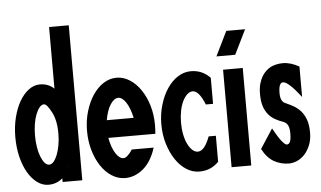

<svg xmlns="http://www.w3.org/2000/svg" viewBox="-50 -791 1464 875"><g transform="rotate(-5 681.5 -353.0)"><path d="M293 -711V-2H203V-19Q176 5 138 5Q111 5 87 -12.5Q63 -30 45 -60.5Q27 -91 16.5 -133Q6 -175 6 -224Q6 -272 16.5 -314Q27 -356 45 -387Q63 -418 87 -436Q111 -454 138 -454Q177 -454 203 -429V-711ZM237 -68Q237 -67 236 -67H239ZM182 -324Q162 -362 149 -362Q138 -362 128.5 -350.5Q119 -339 111.5 -320Q104 -301 100 -276Q96 -251 96 -224Q96 -196 100 -171Q104 -146 111.5 -127Q119 -108 128.5 -97Q138 -86 149 -86Q160 -86 169.5 -97Q179 -108 186.5 -127Q194 -146 198.5 -171Q203 -196 203 -224Q203 -286 182 -324Z M489 -454Q520 -454 548.5 -436Q577 -418 598.5 -386.5Q620 -355 632.5 -313.5Q645 -272 645 -224Q645 -215 644.5 -205.5Q644 -196 643 -184H428Q437 -137 454 -111.5Q471 -86 489 -86Q506 -86 530 -122H630Q610 -59 572 -27Q534 5 489 5Q457 5 428.5 -13Q400 -31 379 -62.5Q358 -94 346 -135.5Q334 -177 334 -224Q334 -271 346.5 -313Q359 -355 380 -386.5Q401 -418 429 -436Q457 -454 489 -454ZM551 -265Q541 -311 524 -336.5Q507 -362 489 -362Q470 -362 453 -336.5Q436 -311 428 -265Z M829 -454Q881 -454 917 -416V-297H884Q858 -362 829 -362Q816 -362 804 -351Q792 -340 783 -321.5Q774 -303 769 -277.5Q764 -252 764 -224Q764 -195 769 -170Q774 -145 783 -126.5Q792 -108 804 -97Q816 -86 829 -86Q860 -86 884 -151H917V-32Q881 5 829 5Q797 5 769 -13Q741 -31 720 -62.5Q699 -94 686.5 -135.5Q674 -177 674 -224Q674 -271 686.5 -313Q699 -355 720 -386.5Q741 -418 769 -436Q797 -454 829 -454Z M1066 -448V-2H976V-448ZM1092 -623 1037 -511H951L1006 -623Z M1175 -162Q1198 -120 1213 -101.5Q1228 -83 1236 -83Q1246 -83 1251 -94.5Q1256 -106 1256 -134Q1256 -177 1231 -186H1232Q1211 -193 1193 -203Q1175 -213 1162 -228.5Q1149 -244 1141.5 -266.5Q1134 -289 1134 -322Q1134 -350 1139.5 -369.5Q1145 -389 1153.5 -403Q1162 -417 1172.5 -426.5Q1183 -436 1194 -442Q1204 -447 1218.5 -450.5Q1233 -454 1250 -454Q1285 -454 1324 -432V-293Q1267 -367 1243 -367Q1223 -367 1223 -319Q1223 -281 1245 -272Q1266 -263 1284 -252.5Q1302 -242 1316 -225.5Q1330 -209 1338 -185.5Q1346 -162 1346 -128Q1346 -95 1335.5 -70Q1325 -45 1309.5 -28.5Q1294 -12 1275 -4Q1256 4 1238 4Q1202 4 1170.5 -13.5Q1139 -31 1117 -73Z"/></g></svg>

Font: Fundamental  Brigade Condensed
Style: Regular
Weight: 400
Width: 3
Designer: Peter Wiegel, original typeface by Carl Albert Fahrenwaldt 1901
Foundry: Peter Wiegel
Version: Version 0.000 2012 initial release